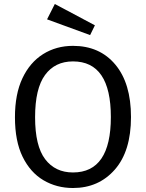

<svg xmlns="http://www.w3.org/2000/svg" viewBox="-20 -931 732 963"><path d="M346 12Q264 12 198 -27Q132 -66 93.5 -144.5Q55 -223 55 -343Q55 -459 92.5 -538.5Q130 -618 196 -659.5Q262 -701 346 -701Q480 -701 558.5 -607Q637 -513 637 -344Q637 -173 556 -80.5Q475 12 346 12ZM346 -66Q536 -66 536 -344Q536 -623 346 -623Q256 -623 206 -555Q156 -487 156 -343Q156 -199 206.5 -132.5Q257 -66 346 -66ZM432 -755 216 -834 255 -911 456 -804Z"/></svg>

Font: Trujillo
Style: Regular
Weight: 400
Designer: Fira Sans original fonts by bBox Type GmbH, Carrois Corporate GbR, & Edenspiekermann AG / Changes by Cristiano Sobral
Foundry: Fira Sans original fonts by bBox Type GmbH, Carrois Corporate GbR, & Edenspiekermann AG / Changes by Cristiano Sobral
Version: Version 4.301;October 17, 2021;FontCreator 14.0.0.2814 64-bi